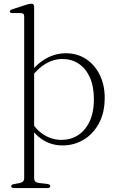

<svg xmlns="http://www.w3.org/2000/svg" viewBox="-20 -750 616 1004"><path d="M158.5 -715V182Q158.5 192.5 164.5 198.8Q170.5 205 181.5 206.5L227 212Q234.5 213 238.8 215.8Q243 218.5 243 223.5Q243 228 239 230.8Q235 233.5 227.5 233.5H53Q46 233.5 42.2 230.8Q38.5 228 38.5 223.5Q38.5 219 42.2 216.5Q46 214 53.5 212.5L83 207Q94 205 100.2 199Q106.5 193 106.5 182.5V-663.5Q106.5 -672.5 102.8 -676.8Q99 -681 90.5 -681.5H45Q37.5 -682 34.5 -684Q31.5 -686 31.5 -690Q31.5 -697 45.5 -702L115.5 -724.5Q126 -728 132.5 -729.2Q139 -730.5 144 -730.5Q151.5 -730.5 155 -726.8Q158.5 -723 158.5 -715ZM141 -342 134.5 -364Q170.5 -415.5 220 -443.5Q269.5 -471.5 324.5 -471.5Q383.5 -471.5 429.2 -441.8Q475 -412 501.2 -359.2Q527.5 -306.5 527.5 -238.5Q527.5 -161 497.5 -105.2Q467.5 -49.5 417.5 -19.5Q367.5 10.5 307 10.5Q248.5 10.5 201.5 -20.2Q154.5 -51 128 -105L137.5 -125.5Q164 -74.5 207.5 -46.5Q251 -18.5 301 -18.5Q348.5 -18.5 387 -42.5Q425.5 -66.5 448.2 -114.2Q471 -162 471 -231Q471 -298.5 449.8 -345.5Q428.5 -392.5 391.2 -417Q354 -441.5 307 -441.5Q260.5 -441.5 217.8 -416.2Q175 -391 141 -342Z"/></svg>

Font: Fraunces ExtraLight
Style: Regular
Weight: 250
Version: Version 1.000;[b76b70a41]